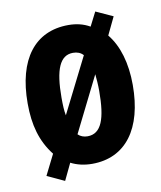

<svg xmlns="http://www.w3.org/2000/svg" viewBox="-76 -657 653 777"><g transform="rotate(-10 250.5 -268.0)"><path d="M466 -276C466 -366 444 -440 403 -490L438 -563L368 -595L339 -538C313 -553 284 -560 251 -560C113 -560 34 -457 34 -276C34 -187 53 -118 100 -58L58 26L129 59L162 -10C187 3 217 10 249 10C388 10 466 -97 466 -276ZM173 -275C173 -390 196 -446 250 -446C267 -446 281 -441 292 -429L178 -202C174 -221 173 -246 173 -275ZM328 -276C328 -162 307 -103 250 -103C235 -103 221 -108 211 -118L324 -345C326 -325 328 -302 328 -276Z"/></g></svg>

Font: Noto Sans Devanagari ExtraCondensed ExtraBold
Style: Regular
Weight: 800
Width: 2
Designer: Jelle Bosma - Monotype Design Team
Foundry: Monotype Imaging Inc.
Version: Version 2.004